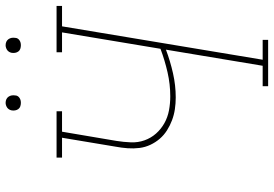

<svg xmlns="http://www.w3.org/2000/svg" viewBox="-162 -790 952 667"><g transform="rotate(-90 313.5 -456.0)"><path d="M348 0V-19H419L475 -355Q435 -340 393 -330.5Q351 -321 309 -321Q288 -321 268 -324Q248 -327 229.5 -334Q211 -341 194.5 -351.5Q178 -362 165.5 -376.5Q153 -391 144.5 -409Q136 -427 133.5 -447Q131 -467 132.5 -488Q134 -509 138 -530L169 -716H100V-735H261V-716H190L158 -527Q154 -502 153 -477Q152 -452 160 -429.5Q168 -407 183.5 -389.5Q199 -372 219.5 -360.5Q240 -349 264 -344.5Q288 -340 313 -340Q355 -340 396.5 -349.5Q438 -359 478 -374L535 -716H466V-735H627V-716H556L440 -19H509V0ZM490 -859Q484 -859 478 -861Q472 -863 468.5 -868Q465 -873 464 -879Q463 -885 464 -891Q465 -896 467.5 -900Q470 -904 473.5 -906.5Q477 -909 481.5 -910.5Q486 -912 490 -912Q497 -912 502.5 -909.5Q508 -907 511.5 -902Q515 -897 516 -891Q517 -885 516 -879Q516 -874 513.5 -870Q511 -866 507 -863.5Q503 -861 499 -860Q495 -859 490 -859ZM290 -859Q284 -859 278 -861Q272 -863 268.5 -868Q265 -873 264 -879Q263 -885 264 -891Q265 -896 267.5 -900Q270 -904 273.5 -906.5Q277 -909 281.5 -910.5Q286 -912 290 -912Q297 -912 302.5 -909.5Q308 -907 311.5 -902Q315 -897 316 -891Q317 -885 316 -879Q316 -874 313.5 -870Q311 -866 307 -863.5Q303 -861 299 -860Q295 -859 290 -859Z"/></g></svg>

Font: Iosevka Slab Thin Extended
Style: Italic
Weight: 100
Width: 7
Italic angle: -9°
Monospace: yes
Designer: Belleve Invis
Foundry: Belleve Invis
Version: Version 11.1.0; ttfautohint (v1.8.3)